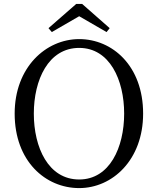

<svg xmlns="http://www.w3.org/2000/svg" viewBox="-20 -946 809 982"><path d="M385 -863 525 -782 541 -802 400 -926H370L228 -802L245 -782ZM385 -28C227 -28 153 -192 153 -365C153 -537 227 -701 385 -701C541 -701 615 -537 615 -365C615 -192 541 -28 385 -28ZM385 -746C214 -746 55 -601 55 -365C55 -121 213 16 385 16C555 16 712 -128 712 -365C712 -609 555 -746 385 -746Z"/></svg>

Font: Source Han Serif K
Style: Regular
Weight: 400
Designer: Ryoko NISHIZUKA 西塚涼子 (kana & ideographs); Frank Grießhammer (Latin, Greek & Cyrillic); Wenlong ZHANG 张文龙 (bopomofo); San
Foundry: Adobe Systems Incorporated
Version: Version 1.001;PS 1.001;hotconv 16.6.54;makeotf.lib2.5.65590